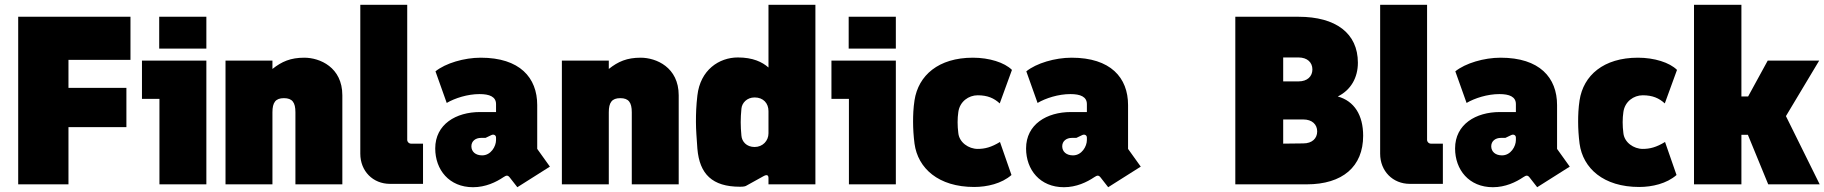

<svg xmlns="http://www.w3.org/2000/svg" viewBox="-20 -770 7621 802"><path d="M56 0H266V-239H508V-403H266V-520H525V-700H56Z M646 0H842V-517H573V-357H646ZM645 -567H842V-700H645Z M922 0H1118V-301C1118 -342 1131 -360 1166 -360C1201 -360 1214 -342 1214 -301V0H1410V-372C1410 -489 1316 -529 1251 -529C1194 -529 1157 -513 1118 -482V-517H922Z M1609 -2H1747V-170H1697C1688 -170 1681 -177 1681 -186V-750H1485V-128C1485 -55 1538 -2 1609 -2Z M2109 -29 2141 12 2277 -74 2224 -148V-331C2224 -446 2151 -529 1988 -529C1919 -529 1841 -506 1799 -472L1846 -340C1880 -360 1933 -377 1983 -377C2025 -377 2052 -366 2052 -335V-302H1985C1885 -302 1798 -251 1798 -150C1798 -61 1856 12 1956 12C2008 12 2052 -9 2083 -30C2095 -38 2101 -39 2109 -29ZM1994 -121C1967 -121 1949 -136 1949 -159C1949 -181 1967 -194 1989 -194H2008L2033 -206C2042 -210 2052 -206 2052 -195V-185C2052 -159 2031 -121 1994 -121Z M2327 0H2523V-301C2523 -342 2536 -360 2571 -360C2606 -360 2619 -342 2619 -301V0H2815V-372C2815 -489 2721 -529 2656 -529C2599 -529 2562 -513 2523 -482V-517H2327Z M3071 10C3075 10 3088 10 3095 7L3169 -34C3185 -43 3190 -37 3190 -26V0H3386V-750H3190V-488C3164 -511 3125 -530 3062 -530C2984 -530 2905 -478 2893 -371C2888 -328 2887 -296 2887 -261C2887 -227 2890 -194 2893 -149C2902 -43 2955 10 3071 10ZM3132 -156C3098 -156 3079 -179 3077 -203C3073 -245 3073 -274 3077 -316C3079 -340 3100 -363 3132 -363C3169 -363 3190 -338 3190 -306V-213C3190 -182 3166 -156 3132 -156Z M3526 0H3722V-517H3453V-357H3526ZM3525 -567H3722V-700H3525Z M4049 11C4103 11 4164 -3 4205 -39L4157 -177C4121 -155 4094 -148 4064 -148C4026 -148 3987 -175 3983 -214C3979 -245 3979 -275 3983 -302C3989 -346 4026 -372 4064 -372C4105 -372 4132 -360 4156 -338L4207 -478C4176 -509 4112 -529 4044 -529C3900 -529 3816 -455 3800 -351C3795 -318 3794 -289 3794 -261C3794 -233 3796 -201 3800 -170C3814 -67 3900 11 4049 11Z M4577 -29 4609 12 4745 -74 4692 -148V-331C4692 -446 4619 -529 4456 -529C4387 -529 4309 -506 4267 -472L4314 -340C4348 -360 4401 -377 4451 -377C4493 -377 4520 -366 4520 -335V-302H4453C4353 -302 4266 -251 4266 -150C4266 -61 4324 12 4424 12C4476 12 4520 -9 4551 -30C4563 -38 4569 -39 4577 -29ZM4462 -121C4435 -121 4417 -136 4417 -159C4417 -181 4435 -194 4457 -194H4476L4501 -206C4510 -210 4520 -206 4520 -195V-185C4520 -159 4499 -121 4462 -121Z M5140 0H5438C5588 0 5674 -74 5674 -203C5674 -289 5637 -348 5568 -367C5623 -394 5652 -446 5652 -508C5652 -631 5560 -700 5404 -700H5140ZM5424 -171 5340 -170V-271H5424C5461 -271 5482 -250 5482 -221C5482 -192 5461 -171 5424 -171ZM5404 -430H5340V-530H5404C5441 -530 5462 -509 5462 -480C5462 -451 5441 -430 5404 -430Z M5869 -2H6007V-170H5957C5948 -170 5941 -177 5941 -186V-750H5745V-128C5745 -55 5798 -2 5869 -2Z M6369 -29 6401 12 6537 -74 6484 -148V-331C6484 -446 6411 -529 6248 -529C6179 -529 6101 -506 6059 -472L6106 -340C6140 -360 6193 -377 6243 -377C6285 -377 6312 -366 6312 -335V-302H6245C6145 -302 6058 -251 6058 -150C6058 -61 6116 12 6216 12C6268 12 6312 -9 6343 -30C6355 -38 6361 -39 6369 -29ZM6254 -121C6227 -121 6209 -136 6209 -159C6209 -181 6227 -194 6249 -194H6268L6293 -206C6302 -210 6312 -206 6312 -195V-185C6312 -159 6291 -121 6254 -121Z M6827 11C6881 11 6942 -3 6983 -39L6935 -177C6899 -155 6872 -148 6842 -148C6804 -148 6765 -175 6761 -214C6757 -245 6757 -275 6761 -302C6767 -346 6804 -372 6842 -372C6883 -372 6910 -360 6934 -338L6985 -478C6954 -509 6890 -529 6822 -529C6678 -529 6594 -455 6578 -351C6573 -318 6572 -289 6572 -261C6572 -233 6574 -201 6578 -170C6592 -67 6678 11 6827 11Z M7056 0H7254V-207H7281L7366 0H7581L7440 -285L7579 -517H7364L7282 -367H7254V-750H7056Z"/></svg>

Font: Finlandica Black
Style: Regular
Weight: 900
Designer: Niklas Ekholm, Juho Hiilivirta, Jaakko Suomalainen
Foundry: Helsinki Type Studio
Version: Version 2.000;Glyphs 3.2 (3202)